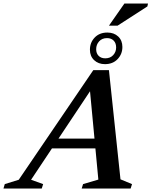

<svg xmlns="http://www.w3.org/2000/svg" viewBox="-88 -1086 872 1106"><path d="M177.5 -231 196.5 -287.5H521L502 -231ZM606 -53 672.5 -25.5 664.5 0H382.5L390.5 -25.5L478.5 -51.5L427 -598L457 -600L91 -50.5L160.5 -25.5L152.5 0H-68L-60.5 -25.5L20 -50.5L449.5 -682H539.5ZM530.5 -898.5Q568.5 -898.5 592.8 -875.8Q617 -853 617 -815.5Q617 -774.5 589.5 -745.5Q562 -716.5 516.5 -716.5Q478.5 -716.5 454.2 -739.5Q430 -762.5 430 -799.5Q430 -841 457.5 -869.8Q485 -898.5 530.5 -898.5ZM518.5 -750Q547 -750 564 -768.5Q581 -787 581 -812.5Q581 -837.5 566.8 -852Q552.5 -866.5 528.5 -866.5Q500 -866.5 483 -847.8Q466 -829 466 -802.5Q466 -778.5 480.2 -764.2Q494.5 -750 518.5 -750ZM539.5 -938 628.5 -1065.5H764.5L761 -1049L589 -938Z"/></svg>

Font: Newsreader 16pt 16pt SemiBold
Style: Italic
Weight: 600
Italic angle: -17°
Version: Version 1.003